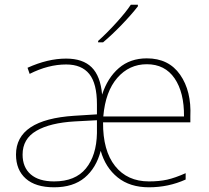

<svg xmlns="http://www.w3.org/2000/svg" viewBox="-20 -786 890 816"><path d="M789 -291V-266H418Q417 -146 469 -80.5Q521 -15 613 -15Q657 -15 690.5 -22.5Q724 -30 769 -50V-23Q696 10 613 10Q532 10 480 -32Q428 -74 408 -145Q389 -72 340 -31Q291 10 210 10Q131 10 89.5 -27Q48 -64 48 -129Q48 -278 296 -294L392 -300V-343Q392 -431 359.5 -471.5Q327 -512 261 -512Q185 -512 106 -472L97 -498Q183 -537 261 -537Q332 -537 369.5 -500Q407 -463 414 -384Q437 -455 485 -496.5Q533 -538 604 -538Q697 -538 745.5 -468.5Q794 -399 789 -291ZM419 -291H762Q763 -393 722 -453Q681 -513 604 -513Q529 -513 478.5 -455Q428 -397 419 -291ZM298 -270Q193 -264 134.5 -230Q76 -196 76 -129Q76 -75 110.5 -45Q145 -15 210 -15Q300 -15 345 -70Q390 -125 392 -220V-275ZM566 -759Q538 -723 497 -680.5Q456 -638 418 -606H397V-612Q432 -643 473.5 -688.5Q515 -734 536 -766H566Z"/></svg>

Font: Noto Sans UI Thin
Style: Regular
Weight: 250
Designer: Monotype Design Team
Foundry: Monotype Imaging Inc.
Version: Version 1.001